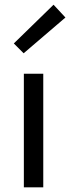

<svg xmlns="http://www.w3.org/2000/svg" viewBox="-20 -801 300 821"><path d="M82 0V-485.8H165V0ZM81.1 -573.2 39.1 -615.2 209 -780.8 259.8 -726.1Z"/></svg>

Font: Source Sans Pro
Style: Regular
Weight: 400
Designer: Paul D. Hunt
Foundry: Adobe Systems Incorporated
Version: Version 3.006;hotconv 1.0.111;makeotfexe 2.5.65597